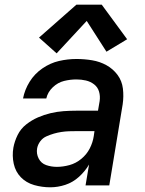

<svg xmlns="http://www.w3.org/2000/svg" viewBox="-20 -789 616 817"><path d="M194 8Q226 8 258 -2.5Q290 -13 316 -36.5Q342 -60 359 -89L344 0H445L502 -345Q507 -379 503 -412Q499 -445 480 -470.5Q461 -496 433 -511.5Q405 -527 372 -532.5Q339 -538 305 -538Q268 -538 231 -529.5Q194 -521 160.5 -498Q127 -475 106 -441Q85 -407 78 -370H177Q183 -397 204.5 -417.5Q226 -438 252.5 -444.5Q279 -451 305 -451Q326 -451 345.5 -446.5Q365 -442 380.5 -430Q396 -418 401.5 -399Q407 -380 404 -359L397 -318H306Q278 -318 250.5 -316Q223 -314 195.5 -307.5Q168 -301 141.5 -289.5Q115 -278 91.5 -259.5Q68 -241 55 -214.5Q42 -188 37 -161Q31 -126 38.5 -92Q46 -58 69 -34.5Q92 -11 125.5 -1.5Q159 8 194 8ZM222 -79Q198 -79 176.5 -86.5Q155 -94 144.5 -114.5Q134 -135 138 -158Q141 -174 151.5 -188Q162 -202 178 -209Q194 -216 209.5 -220.5Q225 -225 241.5 -227.5Q258 -230 274 -230.5Q290 -231 306 -231H382L379 -210Q375 -183 362 -157.5Q349 -132 326 -113Q303 -94 275.5 -86.5Q248 -79 222 -79ZM221 -562 349 -700 433 -569 521 -622 413 -769H305L146 -629Z"/></svg>

Font: Iosevka Sparkle Medium Oblique
Style: Regular
Weight: 500
Italic angle: -9°
Designer: Belleve Invis
Foundry: Belleve Invis
Version: Version 4.5.0; ttfautohint (v1.8.3)